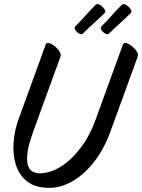

<svg xmlns="http://www.w3.org/2000/svg" viewBox="-20 -860 685 925"><path d="M644 -589 512 -226Q480 -139 432 -78.5Q384 -18 328.5 13.5Q273 45 218 45Q149 45 110 13.5Q71 -18 56 -67.5Q41 -117 45.5 -174Q50 -231 68 -282L200 -645Q204 -656 216.5 -652.5Q229 -649 243.5 -637.5Q258 -626 266.5 -612.5Q275 -599 272 -589L140 -226Q115 -157 111.5 -116.5Q108 -76 117 -56.5Q126 -37 141.5 -31Q157 -25 169 -25Q222 -25 274 -58Q326 -91 369.5 -149Q413 -207 440 -282L572 -645Q576 -656 588.5 -652.5Q601 -649 615.5 -637.5Q630 -626 638.5 -612.5Q647 -599 644 -589ZM343 -733Q369 -759 392.5 -785.5Q416 -812 441 -837Q449 -844 462 -836Q475 -828 483 -816Q491 -804 484 -797Q459 -772 432.5 -748.5Q406 -725 380 -699Q373 -692 361.5 -698Q350 -704 343 -715Q336 -726 343 -733ZM469 -733Q495 -759 518.5 -785.5Q542 -812 567 -837Q575 -844 588 -836Q601 -828 609 -816Q617 -804 610 -797Q585 -772 558.5 -748.5Q532 -725 506 -699Q499 -692 487.5 -698Q476 -704 469 -715Q462 -726 469 -733Z"/></svg>

Font: Story Script
Style: Regular
Weight: 400
Designer: Lana Roulhac, Ben Buysse
Version: Version 1.000; ttfautohint (v1.8.4.7-5d5b)